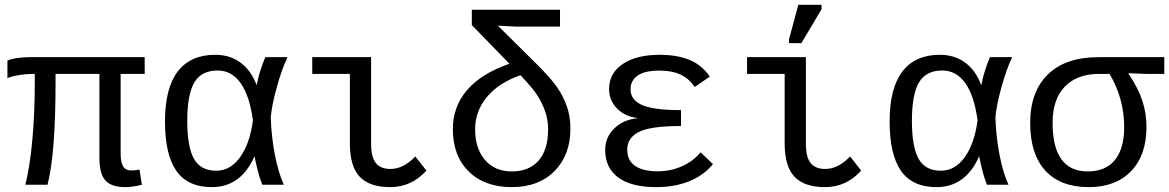

<svg xmlns="http://www.w3.org/2000/svg" viewBox="-20 -765 4841 795"><path d="M479.5 -459V-129.9Q479.5 -92.8 489.7 -75.9Q500 -59.1 525.4 -59.1Q540.5 -59.1 557.6 -63L567.4 0Q529.8 9.8 497.6 9.8Q441.4 9.8 416.5 -17.8Q391.6 -45.4 391.6 -110.8V-459H210V-423.8Q210 -129.4 176.8 0H85Q104 -75.7 114 -187Q124 -298.3 124 -419.9V-459Q85 -459 53.2 -453.1Q21.5 -447.3 10.7 -440.9V-514.2Q22.5 -520 48.6 -524.2Q74.7 -528.3 100.1 -528.3H579.1V-459Z M1032.7 -115.7Q976.6 9.8 857.4 9.8Q757.3 9.8 710.2 -57.6Q663.1 -125 663.1 -261.7Q663.1 -400.4 716.1 -469.2Q769 -538.1 871.1 -538.1Q932.6 -538.1 976.3 -505.4Q1020 -472.7 1042 -413.6H1043Q1054.2 -471.7 1078.6 -528.3H1170.4Q1146 -476.6 1125.5 -401.6Q1105 -326.7 1101.1 -278.8Q1103.5 -200.7 1117.9 -125.5Q1132.3 -50.3 1155.3 0H1065.9Q1054.2 -29.8 1045.7 -64.7Q1037.1 -99.6 1034.7 -115.7ZM755.4 -264.6Q755.4 -156.2 783.2 -107.2Q811 -58.1 875.5 -58.1Q934.1 -58.1 974.4 -114.5Q1014.6 -170.9 1027.3 -266.6Q1013.2 -369.6 976.1 -421.4Q939 -473.1 880.9 -473.1Q814.5 -473.1 784.9 -424.1Q755.4 -375 755.4 -264.6Z M1516.6 -168.9Q1516.6 -114.7 1536.1 -90.1Q1555.7 -65.4 1596.7 -65.4Q1650.4 -65.4 1699.7 -117.2L1745.6 -58.6Q1683.6 9.8 1596.2 9.8Q1509.8 9.8 1469.2 -33.4Q1428.7 -76.7 1428.7 -170.4V-459H1272.9V-528.3H1516.6Z M2249.5 -230Q2249.5 -272 2235.8 -308.1Q2222.2 -344.2 2202.4 -374Q2182.6 -403.8 2134.8 -453.6Q2044.9 -421.9 1996.1 -363.3Q1947.3 -304.7 1947.3 -230Q1947.3 -150.4 1988 -102.8Q2028.8 -55.2 2099.1 -55.2Q2170.9 -55.2 2210.2 -100.1Q2249.5 -145 2249.5 -230ZM2116.7 -654.8 2041.5 -658.7 2195.8 -505.9Q2258.3 -444.3 2285.4 -405.5Q2312.5 -366.7 2327.1 -324.7Q2341.8 -282.7 2341.8 -231.9Q2341.8 -123.5 2276.4 -56.9Q2210.9 9.8 2099.1 9.8Q1986.8 9.8 1920.9 -54.9Q1855 -119.6 1855 -231Q1855 -323.2 1914.1 -392.1Q1973.1 -460.9 2089.4 -501L1933.6 -661.1V-724.6H2298.8V-654.8Z M2703.6 -55.7Q2756.3 -55.7 2803 -76.2Q2849.6 -96.7 2880.9 -134.3L2932.1 -85.4Q2893.1 -38.1 2833.3 -14.2Q2773.4 9.8 2697.8 9.8Q2593.3 9.8 2539.6 -30.3Q2485.8 -70.3 2485.8 -144Q2485.8 -196.8 2523.7 -233.4Q2561.5 -270 2619.6 -275.4V-276.4Q2567.4 -282.7 2534.7 -315.9Q2502 -349.1 2502 -397Q2502 -461.9 2558.6 -500Q2615.2 -538.1 2710.9 -538.1Q2783.2 -538.1 2834.7 -517.1Q2886.2 -496.1 2918.9 -447.8L2856.4 -404.8Q2833.5 -439.5 2798.1 -456.1Q2762.7 -472.7 2711.4 -472.7Q2648.9 -472.7 2619.9 -451.9Q2590.8 -431.2 2590.8 -395Q2590.8 -352.1 2637.5 -330.6Q2684.1 -309.1 2799.8 -309.1V-243.2Q2674.8 -243.2 2626 -219Q2577.1 -194.8 2577.1 -145.5Q2577.1 -101.1 2609.4 -78.4Q2641.6 -55.7 2703.6 -55.7Z M3316.9 -168.9Q3316.9 -114.7 3336.4 -90.1Q3356 -65.4 3397 -65.4Q3450.7 -65.4 3500 -117.2L3545.9 -58.6Q3483.9 9.8 3396.5 9.8Q3310.1 9.8 3269.5 -33.4Q3229 -76.7 3229 -170.4V-459H3073.2V-528.3H3316.9ZM3247.1 -586.4V-602.5L3285.6 -745.1H3381.8V-727.1L3298.3 -586.4Z M4033.2 -115.7Q3977.1 9.8 3857.9 9.8Q3757.8 9.8 3710.7 -57.6Q3663.6 -125 3663.6 -261.7Q3663.6 -400.4 3716.6 -469.2Q3769.5 -538.1 3871.6 -538.1Q3933.1 -538.1 3976.8 -505.4Q4020.5 -472.7 4042.5 -413.6H4043.5Q4054.7 -471.7 4079.1 -528.3H4170.9Q4146.5 -476.6 4126 -401.6Q4105.5 -326.7 4101.6 -278.8Q4104 -200.7 4118.4 -125.5Q4132.8 -50.3 4155.8 0H4066.4Q4054.7 -29.8 4046.1 -64.7Q4037.6 -99.6 4035.2 -115.7ZM3755.9 -264.6Q3755.9 -156.2 3783.7 -107.2Q3811.5 -58.1 3876 -58.1Q3934.6 -58.1 3974.9 -114.5Q4015.1 -170.9 4027.8 -266.6Q4013.7 -369.6 3976.6 -421.4Q3939.5 -473.1 3881.3 -473.1Q3814.9 -473.1 3785.4 -424.1Q3755.9 -375 3755.9 -264.6Z M4727.1 -239.7Q4727.1 -122.1 4663.3 -56.2Q4599.6 9.8 4487.8 9.8Q4370.6 9.8 4308.1 -58.8Q4245.6 -127.4 4245.6 -255.9Q4245.6 -385.3 4318.8 -456.8Q4392.1 -528.3 4527.8 -528.3H4800.8V-459H4725.1L4652.8 -461.9V-460Q4693.8 -398.4 4710.4 -346.9Q4727.1 -295.4 4727.1 -239.7ZM4634.8 -238.3Q4634.8 -357.4 4574.2 -459H4530.8Q4439.9 -459 4389.2 -406.5Q4338.4 -354 4338.4 -256.8Q4338.4 -55.2 4483.9 -55.2Q4557.6 -55.2 4596.2 -102.3Q4634.8 -149.4 4634.8 -238.3Z"/></svg>

Font: Liberation Mono
Style: Regular
Weight: 400
Monospace: yes
Designer: Steve Matteson
Foundry: Ascender Corporation
Version: Version 2.1.5